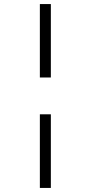

<svg xmlns="http://www.w3.org/2000/svg" viewBox="-20 -824 447 944"><path d="M230 -443H176V-804H230ZM230 100H176V-262H230Z"/></svg>

Font: Trujillo Light
Style: Regular
Weight: 300
Designer: Fira Sans original fonts by bBox Type GmbH, Carrois Corporate GbR, & Edenspiekermann AG / Changes by Cristiano Sobral
Foundry: Fira Sans original fonts by bBox Type GmbH, Carrois Corporate GbR, & Edenspiekermann AG / Changes by Cristiano Sobral
Version: Version 4.301;July 28, 2020;FontCreator 13.0.0.2655 64-bit